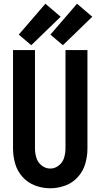

<svg xmlns="http://www.w3.org/2000/svg" viewBox="-20 -1004 540 1032"><path d="M148 -761 81 -818 224 -984 306 -914ZM318 -761 251 -818 394 -984 476 -914ZM250 8Q209 8 169.5 -6.5Q130 -21 101.5 -52.5Q73 -84 61.5 -124.5Q50 -165 50 -206V-735H168V-206Q168 -181 175.5 -156Q183 -131 204 -114.5Q225 -98 250 -98Q275 -98 296 -114.5Q317 -131 324.5 -156Q332 -181 332 -206V-735H450V-206Q450 -165 438.5 -124.5Q427 -84 398.5 -52.5Q370 -21 330.5 -6.5Q291 8 250 8Z"/></svg>

Font: Iosevka SS01
Style: Bold
Weight: 700
Monospace: yes
Designer: Belleve Invis
Foundry: Belleve Invis
Version: 2.3.3; ttfautohint (v1.8.3)